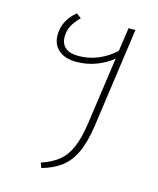

<svg xmlns="http://www.w3.org/2000/svg" viewBox="-114 -645 758 922"><g transform="rotate(15 265.0 -184.0)"><path d="M445 -560 376 -68Q364 17 339.5 69.5Q315 122 277 151Q239 180 180 197L171 172Q223 155 256.5 128Q290 101 310.5 53.5Q331 6 342 -71L389 -403Q354 -374 307.5 -356.5Q261 -339 209 -339Q153 -339 121.5 -366.5Q90 -394 90 -441Q90 -513 153 -565L177 -547Q151 -521 138 -496.5Q125 -472 125 -441Q125 -407 147 -388Q169 -369 212 -369Q264 -369 311 -389Q358 -409 394 -443L411 -560Z"/></g></svg>

Font: FiraGO UltraLight
Style: Italic
Weight: 200
Italic angle: -8°
Designer: bBox Type GmbH
Foundry: bBox Type GmbH
Version: Version 1.001